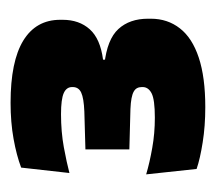

<svg xmlns="http://www.w3.org/2000/svg" viewBox="-42 -710 399 354"><g transform="rotate(-90 157.0 -532.5)"><path d="M137 -353Q102 -353 72 -357.8Q42 -362.5 23 -369L13 -462Q35 -455.5 61.8 -450.8Q88.5 -446 117.5 -446Q151 -446 162.5 -452Q174 -458 174 -468.5V-470Q174 -475 172 -478.8Q170 -482.5 165.5 -485Q161 -487.5 153.2 -489Q145.5 -490.5 133.5 -491L59 -493V-574L129 -576Q153.5 -577 163.8 -581.8Q174 -586.5 174 -597.5V-598.5Q174 -609 162.8 -614Q151.5 -619 124 -619Q91.5 -619 63 -613.8Q34.5 -608.5 15.5 -603.5L25.5 -692.5Q48 -701 78.5 -706.5Q109 -712 145 -712Q221.5 -712 259.8 -688.5Q298 -665 298 -620.5V-616Q298 -585.5 280.5 -566Q263 -546.5 224.5 -541.5V-527.5L216 -539Q262 -534 281 -513.2Q300 -492.5 300 -458.5V-453.5Q300 -422.5 282.2 -399.8Q264.5 -377 228.2 -365Q192 -353 137 -353Z"/></g></svg>

Font: Anek Kannada Medium ExtraBold
Style: Regular
Weight: 800
Version: Version 1.003